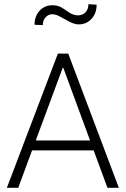

<svg xmlns="http://www.w3.org/2000/svg" viewBox="-20 -895 602 915"><path d="M492.2 0 426.3 -178.2H132.8L66.9 0H12.7L255.9 -639.6H305.2L546.4 0ZM278.8 -571.8 150.4 -225.6H409.2L281.7 -571.8ZM355 -778.8Q335.9 -778.8 312.5 -790.8Q289.1 -802.7 267.8 -814.9Q246.6 -827.1 229 -827.1Q211.4 -827.1 197.8 -813.2Q184.1 -799.3 184.1 -775.4L144.5 -776.9Q144.5 -817.4 168.7 -843.8Q192.9 -870.1 230.5 -870.1Q255.4 -870.1 275.9 -857.9Q283.2 -853.5 294.9 -845.5Q306.6 -837.4 312.5 -833.5Q318.4 -829.6 329.8 -825.7Q341.3 -821.8 352.5 -821.8Q373.5 -821.8 387.5 -836.4Q401.4 -851.1 401.4 -875L440.4 -872.6Q440.4 -831.1 416 -804.9Q391.6 -778.8 355 -778.8Z"/></svg>

Font: Yantramanav Light
Style: Regular
Weight: 300
Version: Version 1.001;PS 1.0;hotconv 1.0.72;makeotf.lib2.5.5900; ttf